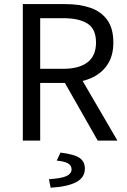

<svg xmlns="http://www.w3.org/2000/svg" viewBox="-20 -676 609 923"><path d="M89.7 0V-656.3H295.2Q362.1 -656.3 413.8 -638.8Q465.6 -621.2 495.2 -580.6Q524.9 -540 524.9 -471.6Q524.9 -406.2 495.2 -363.2Q465.6 -320.2 413.8 -298.8Q362.1 -277.4 295.2 -277.4H173.2V0ZM173.2 -345.2H283.2Q360.2 -345.2 400.9 -376.6Q441.6 -408.1 441.6 -471.6Q441.6 -536.4 400.9 -562.5Q360.2 -588.6 283.2 -588.6H173.2ZM449.8 0 278.8 -300.3 344.2 -343.5 544.5 0ZM223.5 226.3 215.3 185.6Q278 181.3 301 169.7Q324.1 158 324.1 138.2Q324.1 118.6 305.9 108.9Q287.6 99.1 252.7 96.1L270.8 57.6Q336.6 65.5 362.3 83Q388 100.5 388 134.7Q388 178 345.4 200Q302.9 222 223.5 226.3Z"/></svg>

Font: Source Sans 3 VF
Style: Regular
Weight: 200
Designer: Paul D. Hunt
Foundry: Adobe
Version: Version 3.046;hotconv 1.0.118;makeotfexe 2.5.65603